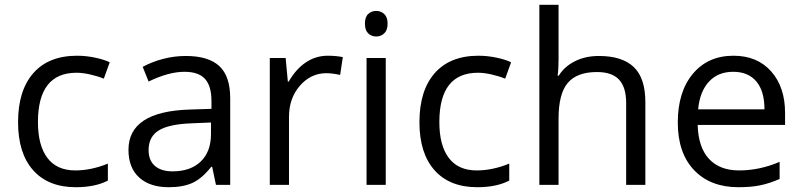

<svg xmlns="http://www.w3.org/2000/svg" viewBox="-20 -780 3384 810"><path d="M299.8 9.8Q183.6 9.8 119.9 -61.8Q56.2 -133.3 56.2 -264.2Q56.2 -398.4 120.8 -471.7Q185.5 -544.9 305.2 -544.9Q343.8 -544.9 382.3 -536.6Q420.9 -528.3 442.9 -517.1L418 -448.2Q391.1 -459 359.4 -466.1Q327.6 -473.1 303.2 -473.1Q140.1 -473.1 140.1 -265.1Q140.1 -166.5 179.9 -113.8Q219.7 -61 297.9 -61Q364.7 -61 435.1 -89.8V-18.1Q381.3 9.8 299.8 9.8Z M891.1 0 875 -76.2H871.1Q831.1 -25.9 791.3 -8.1Q751.5 9.8 691.9 9.8Q612.3 9.8 567.1 -31.2Q522 -72.3 522 -147.9Q522 -310.1 781.2 -317.9L872.1 -320.8V-354Q872.1 -417 845 -447Q817.9 -477.1 758.3 -477.1Q691.4 -477.1 606.9 -436L582 -498Q621.6 -519.5 668.7 -531.7Q715.8 -543.9 763.2 -543.9Q858.9 -543.9 905 -501.5Q951.2 -459 951.2 -365.2V0ZM708 -57.1Q783.7 -57.1 826.9 -98.6Q870.1 -140.1 870.1 -214.8V-263.2L789.1 -259.8Q692.4 -256.3 649.7 -229.7Q606.9 -203.1 606.9 -147Q606.9 -103 633.5 -80.1Q660.2 -57.1 708 -57.1Z M1362.3 -544.9Q1397.9 -544.9 1426.3 -539.1L1415 -463.9Q1381.8 -471.2 1356.4 -471.2Q1291.5 -471.2 1245.4 -418.5Q1199.2 -365.7 1199.2 -287.1V0H1118.2V-535.2H1185.1L1194.3 -436H1198.2Q1228 -488.3 1270 -516.6Q1312 -544.9 1362.3 -544.9Z M1607.4 0H1526.4V-535.2H1607.4ZM1519.5 -680.2Q1519.5 -708 1533.2 -720.9Q1546.9 -733.9 1567.4 -733.9Q1586.9 -733.9 1601.1 -720.7Q1615.2 -707.5 1615.2 -680.2Q1615.2 -652.8 1601.1 -639.4Q1586.9 -626 1567.4 -626Q1546.9 -626 1533.2 -639.4Q1519.5 -652.8 1519.5 -680.2Z M1993.2 9.8Q1877 9.8 1813.2 -61.8Q1749.5 -133.3 1749.5 -264.2Q1749.5 -398.4 1814.2 -471.7Q1878.9 -544.9 1998.5 -544.9Q2037.1 -544.9 2075.7 -536.6Q2114.3 -528.3 2136.2 -517.1L2111.3 -448.2Q2084.5 -459 2052.7 -466.1Q2021 -473.1 1996.6 -473.1Q1833.5 -473.1 1833.5 -265.1Q1833.5 -166.5 1873.3 -113.8Q1913.1 -61 1991.2 -61Q2058.1 -61 2128.4 -89.8V-18.1Q2074.7 9.8 1993.2 9.8Z M2621.6 0V-346.2Q2621.6 -411.6 2591.8 -443.8Q2562 -476.1 2498.5 -476.1Q2414.1 -476.1 2375.2 -430.2Q2336.4 -384.3 2336.4 -279.8V0H2255.4V-759.8H2336.4V-529.8Q2336.4 -488.3 2332.5 -460.9H2337.4Q2361.3 -499.5 2405.5 -521.7Q2449.7 -543.9 2506.3 -543.9Q2604.5 -543.9 2653.6 -497.3Q2702.6 -450.7 2702.6 -349.1V0Z M3095.2 9.8Q2976.6 9.8 2908 -62.5Q2839.4 -134.8 2839.4 -263.2Q2839.4 -392.6 2903.1 -468.8Q2966.8 -544.9 3074.2 -544.9Q3174.8 -544.9 3233.4 -478.8Q3292 -412.6 3292 -304.2V-252.9H2923.3Q2925.8 -158.7 2970.9 -109.9Q3016.1 -61 3098.1 -61Q3184.6 -61 3269 -97.2V-24.9Q3226.1 -6.3 3187.7 1.7Q3149.4 9.8 3095.2 9.8ZM3073.2 -477.1Q3008.8 -477.1 2970.5 -435.1Q2932.1 -393.1 2925.3 -318.8H3205.1Q3205.1 -395.5 3170.9 -436.3Q3136.7 -477.1 3073.2 -477.1Z"/></svg>

Font: f09607729
Style: Regular
Weight: 400
Foundry: Ascender Corporation
Version: Version 1.10